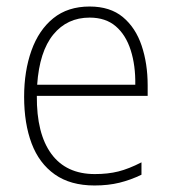

<svg xmlns="http://www.w3.org/2000/svg" viewBox="-20 -559 527 589"><path d="M255 -539Q318 -539 357 -506.5Q396 -474 414.5 -419Q433 -364 433 -297V-265H93Q92 -149 137.5 -87Q183 -25 271 -25Q311 -25 343 -33Q375 -41 414 -61V-23Q381 -7 346.5 1.5Q312 10 270 10Q196 10 148 -24Q100 -58 77 -119Q54 -180 54 -262Q54 -341 76.5 -404Q99 -467 143.5 -503Q188 -539 255 -539ZM255 -505Q186 -505 143.5 -453Q101 -401 94 -299H395Q396 -358 381 -405Q366 -452 335 -478.5Q304 -505 255 -505Z"/></svg>

Font: Noto Sans Gujarati SemiCondensed ExtraLight
Style: Regular
Weight: 200
Width: 4
Designer: Jelle Bosma - Monotype Design Team, Universal Thirst
Foundry: Monotype Imaging Inc.
Version: Version 2.106; ttfautohint (v1.8.4.7-5d5b)